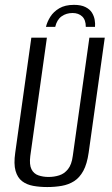

<svg xmlns="http://www.w3.org/2000/svg" viewBox="-20 -743 453 775"><path d="M170.7 12Q140 12 113.8 7.2Q87.6 2.4 69.1 -11.7Q50.6 -25.9 42.8 -53.4Q34.9 -80.9 41.5 -126.7L106.5 -591H169.3L102.3 -113.6Q97.8 -78.4 107 -60Q116.2 -41.6 135 -35.2Q153.8 -28.7 175.9 -28.7Q198.7 -28.7 219 -35.2Q239.4 -41.6 254.3 -60Q269.2 -78.4 273.8 -113.6L340.8 -591H402.9L337.9 -127Q331.4 -81.2 316.4 -53.5Q301.3 -25.9 279.1 -11.7Q256.8 2.4 229.1 7.2Q201.4 12 170.7 12ZM278.6 -723.4Q307.2 -723.4 324.8 -714.5Q342.5 -705.7 351.1 -691.9Q359.6 -678.1 362.2 -662.8Q364.8 -647.5 363.5 -634.6H326.3Q326.5 -662.6 311.7 -676.6Q296.8 -690.5 273 -690.5Q247.7 -690.5 228.7 -677.1Q209.7 -663.6 202.9 -634.6H165.5Q170.5 -655.3 183.3 -675.6Q196.1 -695.8 219.4 -709.6Q242.8 -723.4 278.6 -723.4Z"/></svg>

Font: Alumni Sans SC Thin
Style: Italic
Weight: 100
Italic angle: -8°
Designer: Robert E. Leuschke
Foundry: Robert E. Leuschke
Version: Version 1.016